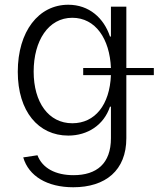

<svg xmlns="http://www.w3.org/2000/svg" viewBox="-20 -574 669 810"><path d="M289 216C425 216 513 145 513 9V-257H629V-287H513V-546H448V-420H444C418 -498 356 -554 268 -554C143 -554 55 -442 55 -271C55 -104 142 -2 268 -2C349 -2 418 -46 444 -124H448V9C448 116 388 165 290 165C215 165 159 136 138 81L78 90C101 169 179 216 289 216ZM122 -272C122 -402 184 -499 285 -499C383 -499 443 -410 448 -287H331V-257H448C443 -132 381 -54 285 -54C185 -54 122 -142 122 -272Z"/></svg>

Font: Wafeq Light
Style: Regular
Weight: 300
Designer: Rasmus Andersson & Azza Alameddine
Foundry: Google & TypeTogether
Version: Version 3.000;January 28, 2025;FontCreator 15.0.0.3014 64-bi